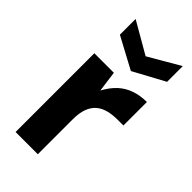

<svg xmlns="http://www.w3.org/2000/svg" viewBox="-230 -794 855 855"><g transform="rotate(45 197.5 -367.0)"><path d="M58 0V-496H181L194 -399H195Q215 -436 241 -460Q267 -484 301.5 -496Q336 -508 377 -508V-360H339Q307 -360 281 -353Q255 -346 236.5 -330Q218 -314 208 -287Q198 -260 198 -220V0ZM229 -555 80 -635V-734L229 -648L377 -734V-635Z"/></g></svg>

Font: DM Sans 28pt ExtraBold
Style: Regular
Weight: 800
Version: Version 4.004;gftools[0.9.30]